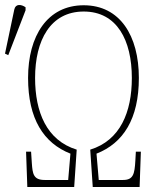

<svg xmlns="http://www.w3.org/2000/svg" viewBox="-66 -746 620 766"><path d="M-33 -526 36 -705V-717C19 -729 -4 -732 -9 -708L-46 -532ZM43 0H230L240 -149C120 -186 74 -299 74 -435C74 -585 135 -700 268 -700C401 -700 460 -585 460 -435C460 -299 414 -186 294 -149L304 0H491L496 -141H476L474 -105C471 -52 466 -28 425 -28H328L319 -133C426 -175 488 -272 488 -435C488 -603 413 -725 268 -725C123 -725 46 -603 46 -435C46 -272 108 -175 215 -133L206 -28H112C67 -28 64 -53 61 -95L58 -141H38Z"/></svg>

Font: Noto Serif ExtraCondensed Thin
Style: Regular
Weight: 100
Width: 2
Designer: Monotype Design Team
Foundry: Monotype Imaging Inc.
Version: Version 2.013